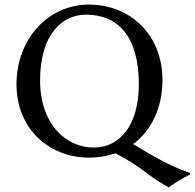

<svg xmlns="http://www.w3.org/2000/svg" viewBox="-20 -678 850 838"><path d="M561 -49C641 -108 689 -207 689 -329C689 -527 548 -658 368 -658C189 -658 52 -506 52 -310C52 -113 197 10 369 10C410 10 449 3 484 -9C614 60 605 77 716 140C735 125 774 102 810 83V77C700 40 618 -17 561 -49ZM355 -614C496 -614 586 -518 586 -310C586 -131 503 -34 389 -34C269 -34 155 -135 155 -327C155 -537 259 -614 355 -614Z"/></svg>

Font: Libertinus Sans
Style: Regular
Weight: 400
Designer: Philipp H. Poll, Khaled Hosny
Foundry: Caleb Maclennan
Version: Version 7.050;RELEASE